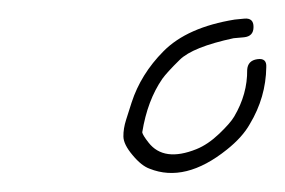

<svg xmlns="http://www.w3.org/2000/svg" viewBox="-20 -616 306 206"><path d="M252 -587C252.1 -593.7 248.7 -596.7 242 -596L231.8 -595C197.9 -589.5 172.4 -578.2 155.4 -561C139.2 -544.7 127.8 -526.3 121.2 -506C119.3 -500 117.3 -493.8 115.3 -487.5C113.3 -481.2 112.3 -475.2 112.4 -469.5C112.5 -463.8 115.8 -457.2 122.3 -449.5C128.7 -441.8 134.8 -437 140.5 -435C165.9 -424.8 193.6 -431.6 223.3 -455.4C234.5 -464.3 242.8 -473.5 248.1 -483C259.5 -502 265.4 -522.3 265.7 -544C266.1 -550.7 262.9 -553.5 256.1 -552.5C249.2 -551.5 245.6 -547.7 245.2 -541C245.4 -523.7 240.8 -507.1 231.3 -491C228.6 -486.3 223.2 -480.2 215.2 -472.5C207.1 -464.8 199 -459.3 190.8 -456C167.5 -446.6 150.3 -449 139.4 -463C135.2 -468.3 133 -472 132.6 -474C136.3 -496.9 143.5 -516 154.2 -531.5C157.3 -535.8 163.4 -542.6 172.8 -551.8C182.1 -561 201.4 -568.7 230.6 -575L241.8 -576C248.6 -576.7 252 -580.3 252 -587Z"/></svg>

Font: Proton
Style: RgCndIt
Weight: 500
Version: Version 1.017